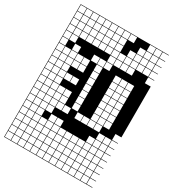

<svg xmlns="http://www.w3.org/2000/svg" viewBox="-233 -892 1134 1257"><g transform="rotate(30 333.5 -263.5)"><path d="M0 238.1V-765.1H666.7V-761.9H622.2V-717.5H666.7V-714.3H622.2V-669.8H666.7V-666.7H622.2V-622.2H666.7V-619H622.2V-574.6H666.7V-571.4H622.2V-527H666.7V-142.9H622.2V-98.4H666.7V-95.2H622.2V-50.8H666.7V-47.6H622.2V-3.2H666.7V0H622.2V44.4H666.7V47.6H622.2V92.1H666.7V95.2H622.2V139.7H666.7V142.9H622.2V187.3H666.7V190.5H622.2V234.9H666.7V238.1ZM574.6 -717.5H619V-761.9H574.6ZM527 -717.5H571.4V-761.9H527ZM384.1 -717.5H428.6V-761.9H384.1ZM336.5 -717.5H381V-761.9H336.5ZM288.9 -717.5H333.3V-761.9H288.9ZM241.3 -717.5H285.7V-761.9H241.3ZM193.7 -717.5H238.1V-761.9H193.7ZM146 -717.5H190.5V-761.9H146ZM98.4 -717.5H142.9V-761.9H98.4ZM50.8 -717.5H95.2V-761.9H50.8ZM3.2 -717.5H47.6V-761.9H3.2ZM574.6 -669.8H619V-714.3H574.6ZM527 -669.8H571.4V-714.3H527ZM479.4 -669.8H523.8V-714.3H479.4ZM336.5 -669.8H381V-714.3H336.5ZM288.9 -669.8H333.3V-714.3H288.9ZM241.3 -669.8H285.7V-714.3H241.3ZM193.7 -669.8H238.1V-714.3H193.7ZM146 -669.8H190.5V-714.3H146ZM98.4 -669.8H142.9V-714.3H98.4ZM3.2 -669.8H47.6V-714.3H3.2ZM50.8 -669.8H95.2V-714.3H50.8ZM241.3 -622.2H285.7V-666.7H241.3ZM574.6 -622.2H619V-666.7H574.6ZM527 -622.2H571.4V-666.7H527ZM146 -622.2H190.5V-666.7H146ZM479.4 -622.2H523.8V-666.7H479.4ZM193.7 -622.2H238.1V-666.7H193.7ZM50.8 -622.2H95.2V-666.7H50.8ZM3.2 -622.2H47.6V-666.7H3.2ZM431.7 -622.2H476.2V-666.7H431.7ZM98.4 -622.2H142.9V-666.7H98.4ZM336.5 -622.2H381V-666.7H336.5ZM288.9 -622.2H333.3V-666.7H288.9ZM336.5 -574.6H381V-619H336.5ZM574.6 -574.6H619V-619H574.6ZM527 -574.6H571.4V-619H527ZM146 -574.6H190.5V-619H146ZM479.4 -574.6H523.8V-619H479.4ZM193.7 -574.6H238.1V-619H193.7ZM241.3 -574.6H285.7V-619H241.3ZM50.8 -574.6H95.2V-619H50.8ZM431.7 -574.6H476.2V-619H431.7ZM3.2 -574.6H47.6V-619H3.2ZM384.1 -574.6H428.6V-619H384.1ZM98.4 -574.6H142.9V-619H98.4ZM288.9 -574.6H333.3V-619H288.9ZM479.4 -527H523.8V-571.4H479.4ZM50.8 -527H95.2V-571.4H50.8ZM3.2 -527H47.6V-571.4H3.2ZM431.7 -527H476.2V-571.4H431.7ZM384.1 -527H428.6V-571.4H384.1ZM336.5 -527H381V-571.4H336.5ZM336.5 -479.4H381V-523.8H336.5ZM98.4 -479.4H142.9V-523.8H98.4ZM47.6 -523.8H3.2V-479.4H47.6ZM288.9 -479.4H333.3V-523.8H288.9ZM241.3 -479.4H285.7V-523.8H241.3ZM98.4 -431.7H142.9V-476.2H98.4ZM431.7 -431.7H476.2V-476.2H431.7ZM288.9 -431.7H333.3V-476.2H288.9ZM50.8 -431.7H95.2V-476.2H50.8ZM479.4 -431.7H523.8V-476.2H479.4ZM193.7 -431.7H238.1V-476.2H193.7ZM146 -431.7H190.5V-476.2H146ZM527 -431.7H571.4V-476.2H527ZM3.2 -431.7H47.6V-476.2H3.2ZM98.4 -384.1H142.9V-428.6H98.4ZM431.7 -384.1H476.2V-428.6H431.7ZM479.4 -384.1H523.8V-428.6H479.4ZM288.9 -384.1H333.3V-428.6H288.9ZM50.8 -384.1H95.2V-428.6H50.8ZM193.7 -384.1H238.1V-428.6H193.7ZM3.2 -384.1H47.6V-428.6H3.2ZM146 -384.1H190.5V-428.6H146ZM527 -384.1H571.4V-428.6H527ZM288.9 -336.5H333.3V-381H288.9ZM479.4 -336.5H523.8V-381H479.4ZM50.8 -336.5H95.2V-381H50.8ZM431.7 -336.5H476.2V-381H431.7ZM527 -336.5H571.4V-381H527ZM98.4 -336.5H142.9V-381H98.4ZM3.2 -336.5H47.6V-381H3.2ZM3.2 -288.9H47.6V-333.3H3.2ZM288.9 -288.9H333.3V-333.3H288.9ZM146 -288.9H190.5V-333.3H146ZM479.4 -288.9H523.8V-333.3H479.4ZM50.8 -288.9H95.2V-333.3H50.8ZM193.7 -288.9H238.1V-333.3H193.7ZM527 -288.9H571.4V-333.3H527ZM431.7 -288.9H476.2V-333.3H431.7ZM98.4 -288.9H142.9V-333.3H98.4ZM527 -241.3H571.4V-285.7H527ZM50.8 -241.3H95.2V-285.7H50.8ZM98.4 -241.3H142.9V-285.7H98.4ZM431.7 -241.3H476.2V-285.7H431.7ZM479.4 -241.3H523.8V-285.7H479.4ZM3.2 -241.3H47.6V-285.7H3.2ZM288.9 -241.3H333.3V-285.7H288.9ZM50.8 -193.7H95.2V-238.1H50.8ZM98.4 -193.7H142.9V-238.1H98.4ZM527 -193.7H571.4V-238.1H527ZM431.7 -193.7H476.2V-238.1H431.7ZM146 -193.7H190.5V-238.1H146ZM193.7 -193.7H238.1V-238.1H193.7ZM3.2 -193.7H47.6V-238.1H3.2ZM479.4 -193.7H523.8V-238.1H479.4ZM288.9 -193.7H333.3V-238.1H288.9ZM479.4 -146H523.8V-190.5H479.4ZM146 -146H190.5V-190.5H146ZM288.9 -146H333.3V-190.5H288.9ZM50.8 -146H95.2V-190.5H50.8ZM98.4 -146H142.9V-190.5H98.4ZM431.7 -146H476.2V-190.5H431.7ZM3.2 -146H47.6V-190.5H3.2ZM193.7 -146H238.1V-190.5H193.7ZM527 -146H571.4V-190.5H527ZM50.8 -98.4H95.2V-142.9H50.8ZM384.1 -98.4H428.6V-142.9H384.1ZM431.7 -98.4H476.2V-142.9H431.7ZM479.4 -98.4H523.8V-142.9H479.4ZM98.4 -98.4H142.9V-142.9H98.4ZM241.3 -98.4H285.7V-142.9H241.3ZM3.2 -98.4H47.6V-142.9H3.2ZM193.7 -98.4H238.1V-142.9H193.7ZM336.5 -98.4H381V-142.9H336.5ZM146 -98.4H190.5V-142.9H146ZM98.4 -50.8H142.9V-95.2H98.4ZM146 -50.8H190.5V-95.2H146ZM3.2 -50.8H47.6V-95.2H3.2ZM527 -50.8H571.4V-95.2H527ZM574.6 -50.8H619V-95.2H574.6ZM50.8 -50.8H95.2V-95.2H50.8ZM241.3 -3.2H285.7V-47.6H241.3ZM193.7 -3.2H238.1V-47.6H193.7ZM479.4 -3.2H523.8V-47.6H479.4ZM3.2 -3.2H47.6V-47.6H3.2ZM527 -3.2H571.4V-47.6H527ZM50.8 -3.2H95.2V-47.6H50.8ZM574.6 -3.2H619V-47.6H574.6ZM98.4 -3.2H142.9V-47.6H98.4ZM288.9 44.4H333.3V0H288.9ZM3.2 44.4H47.6V0H3.2ZM431.7 44.4H476.2V0H431.7ZM527 44.4H571.4V0H527ZM574.6 44.4H619V0H574.6ZM336.5 44.4H381V0H336.5ZM241.3 44.4H285.7V0H241.3ZM98.4 44.4H142.9V0H98.4ZM146 44.4H190.5V0H146ZM193.7 44.4H238.1V0H193.7ZM50.8 44.4H95.2V0H50.8ZM479.4 44.4H523.8V0H479.4ZM384.1 44.4H428.6V0H384.1ZM3.2 92.1H47.6V47.6H3.2ZM527 92.1H571.4V47.6H527ZM384.1 92.1H428.6V47.6H384.1ZM431.7 92.1H476.2V47.6H431.7ZM241.3 92.1H285.7V47.6H241.3ZM336.5 92.1H381V47.6H336.5ZM98.4 92.1H142.9V47.6H98.4ZM288.9 92.1H333.3V47.6H288.9ZM193.7 92.1H238.1V47.6H193.7ZM50.8 92.1H95.2V47.6H50.8ZM479.4 92.1H523.8V47.6H479.4ZM146 92.1H190.5V47.6H146ZM574.6 92.1H619V47.6H574.6ZM479.4 139.7H523.8V95.2H479.4ZM193.7 139.7H238.1V95.2H193.7ZM98.4 139.7H142.9V95.2H98.4ZM431.7 139.7H476.2V95.2H431.7ZM241.3 139.7H285.7V95.2H241.3ZM527 139.7H571.4V95.2H527ZM50.8 139.7H95.2V95.2H50.8ZM384.1 139.7H428.6V95.2H384.1ZM574.6 139.7H619V95.2H574.6ZM336.5 139.7H381V95.2H336.5ZM146 139.7H190.5V95.2H146ZM288.9 139.7H333.3V95.2H288.9ZM3.2 139.7H47.6V95.2H3.2ZM479.4 187.3H523.8V142.9H479.4ZM193.7 187.3H238.1V142.9H193.7ZM241.3 187.3H285.7V142.9H241.3ZM98.4 187.3H142.9V142.9H98.4ZM431.7 187.3H476.2V142.9H431.7ZM50.8 187.3H95.2V142.9H50.8ZM527 187.3H571.4V142.9H527ZM384.1 187.3H428.6V142.9H384.1ZM336.5 187.3H381V142.9H336.5ZM574.6 187.3H619V142.9H574.6ZM3.2 187.3H47.6V142.9H3.2ZM146 187.3H190.5V142.9H146ZM288.9 187.3H333.3V142.9H288.9ZM288.9 234.9H333.3V190.5H288.9ZM146 234.9H190.5V190.5H146ZM574.6 234.9H619V190.5H574.6ZM336.5 234.9H381V190.5H336.5ZM384.1 234.9H428.6V190.5H384.1ZM527 234.9H571.4V190.5H527ZM431.7 234.9H476.2V190.5H431.7ZM50.8 234.9H95.2V190.5H50.8ZM241.3 234.9H285.7V190.5H241.3ZM98.4 234.9H142.9V190.5H98.4ZM479.4 234.9H523.8V190.5H479.4ZM3.2 234.9H47.6V190.5H3.2ZM193.7 234.9H238.1V190.5H193.7Z"/></g></svg>

Font: Jacquard 12 Charted
Style: Regular
Weight: 400
Designer: Sarah Cadigan-Fried
Version: Version 1.000